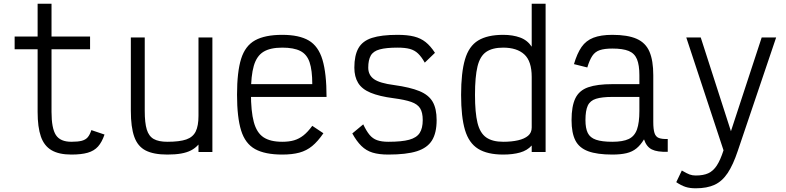

<svg xmlns="http://www.w3.org/2000/svg" viewBox="-20 -820 4240 1036"><path d="M365 14Q298 14 258 -9.5Q218 -33 200.5 -83.5Q183 -134 183 -216V-554H59V-623H183V-800H258V-623H466V-554H258V-216Q258 -128 281.5 -91.5Q305 -55 365 -55Q401 -55 421.5 -60.5Q442 -66 453.5 -79.5Q465 -93 473 -118L544 -94Q530 -53 509 -29.5Q488 -6 453.5 4Q419 14 365 14Z M883 14Q809 14 766 -8Q723 -30 704.5 -82Q686 -134 686 -222V-618H761V-222Q761 -157 772 -121Q783 -85 809.5 -70Q836 -55 883 -55Q949 -55 985 -67.5Q1021 -80 1036 -110.5Q1051 -141 1051 -195V-618H1126V0H1051V-40Q1033 -20 1010.5 -8.5Q988 3 957 8.5Q926 14 883 14Z M1503 14Q1410 14 1356.5 -15.5Q1303 -45 1281 -116Q1259 -187 1259 -309Q1259 -432 1281 -502.5Q1303 -573 1356.5 -602.5Q1410 -632 1503 -632Q1594 -632 1646 -601.5Q1698 -571 1720 -497.5Q1742 -424 1742 -297H1288V-366H1665Q1665 -441 1650.5 -484Q1636 -527 1600.5 -545Q1565 -563 1503 -563Q1438 -563 1401.5 -540.5Q1365 -518 1349.5 -465Q1334 -412 1334 -318Q1334 -219 1349.5 -161.5Q1365 -104 1401.5 -79.5Q1438 -55 1503 -55Q1540 -55 1567 -63Q1594 -71 1617.5 -89.5Q1641 -108 1665 -141L1725 -101Q1695 -57 1664.5 -32Q1634 -7 1595.5 3.5Q1557 14 1503 14Z M2075 14Q2025 14 1990.5 3.5Q1956 -7 1930 -32.5Q1904 -58 1881 -100L1940 -149Q1957 -113 1974 -92.5Q1991 -72 2015 -63.5Q2039 -55 2075 -55Q2148 -55 2188 -66Q2228 -77 2244.5 -102.5Q2261 -128 2261 -172Q2261 -213 2247 -235.5Q2233 -258 2199 -270Q2165 -282 2104 -290Q2027 -300 1980 -319.5Q1933 -339 1912.5 -372.5Q1892 -406 1892 -455Q1892 -521 1914 -560Q1936 -599 1987 -615.5Q2038 -632 2125 -632Q2178 -632 2214 -623Q2250 -614 2276.5 -593Q2303 -572 2327 -535L2272 -482Q2254 -514 2235.5 -531.5Q2217 -549 2191.5 -556Q2166 -563 2125 -563Q2064 -563 2029 -553.5Q1994 -544 1980.5 -520Q1967 -496 1967 -455Q1967 -415 1998 -393Q2029 -371 2107 -361Q2193 -349 2243 -328.5Q2293 -308 2314.5 -271Q2336 -234 2336 -172Q2336 -103 2311 -62.5Q2286 -22 2229.5 -4Q2173 14 2075 14Z M2695 14Q2610 14 2560 -17Q2510 -48 2489 -118.5Q2468 -189 2468 -308Q2468 -428 2489 -499.5Q2510 -571 2560 -601.5Q2610 -632 2695 -632Q2747 -632 2786.5 -617.5Q2826 -603 2849 -568V-800H2924V0H2849V-35Q2825 -8 2786 3Q2747 14 2695 14ZM2695 -55Q2741 -55 2775.5 -63Q2810 -71 2829.5 -87.5Q2849 -104 2849 -132V-405Q2849 -490 2809 -526.5Q2769 -563 2695 -563Q2637 -563 2603.5 -540Q2570 -517 2556.5 -461.5Q2543 -406 2543 -308Q2543 -212 2556.5 -157Q2570 -102 2603.5 -78.5Q2637 -55 2695 -55Z M3284 14Q3202 14 3153.5 -4Q3105 -22 3084.5 -62.5Q3064 -103 3064 -172Q3064 -247 3084.5 -289.5Q3105 -332 3153.5 -349Q3202 -366 3284 -366H3430V-414Q3430 -469 3417 -500.5Q3404 -532 3372.5 -545Q3341 -558 3284 -558Q3242 -558 3216.5 -549.5Q3191 -541 3176 -518.5Q3161 -496 3149 -456L3077 -474Q3094 -532 3118 -566.5Q3142 -601 3182 -616.5Q3222 -632 3284 -632Q3367 -632 3415.5 -610.5Q3464 -589 3484.5 -541Q3505 -493 3505 -414V-162Q3505 -123 3511.5 -102.5Q3518 -82 3535 -75.5Q3552 -69 3583 -70V-1Q3527 1 3497.5 -13.5Q3468 -28 3455 -68Q3437 -38 3414.5 -19.5Q3392 -1 3360.5 6.5Q3329 14 3284 14ZM3284 -55Q3341 -55 3372.5 -70Q3404 -85 3417 -121.5Q3430 -158 3430 -221V-297H3284Q3228 -297 3196 -287Q3164 -277 3151.5 -250Q3139 -223 3139 -172Q3139 -128 3151.5 -102.5Q3164 -77 3196 -66Q3228 -55 3284 -55Z M3734 196Q3702 196 3679 188.5Q3656 181 3629 163L3659 100Q3686 116 3701 121.5Q3716 127 3734 127Q3775 127 3801.5 115Q3828 103 3847.5 73.5Q3867 44 3884 -9L3683 -618H3761L3924 -112L4090 -618H4168L3961 -6Q3936 69 3906.5 113.5Q3877 158 3836 177Q3795 196 3734 196Z"/></svg>

Font: Victor Mono Thin
Style: Regular
Weight: 400
Monospace: yes
Version: Version 1.561;gftools[0.9.30]